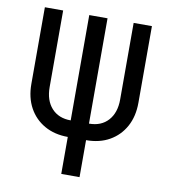

<svg xmlns="http://www.w3.org/2000/svg" viewBox="-82 -800 764 869"><g transform="rotate(10 300.0 -365.0)"><path d="M258 0V-170Q197 -170 151 -196Q105 -222 79.5 -268.5Q54 -315 54 -378V-730H138V-378Q138 -317 170 -281.5Q202 -246 258 -246V-730H342V-246Q398 -246 430 -281.5Q462 -317 462 -378V-730H546V-378Q546 -315 520.5 -268.5Q495 -222 449.5 -196Q404 -170 342 -170V0Z"/></g></svg>

Font: NKDuy Mono
Style: Regular
Weight: 400
Monospace: yes
Designer: NKDuy
Foundry: NKDuy
Version: Version 2.251; ttfautohint (v1.8.4.7-5d5b)